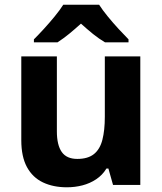

<svg xmlns="http://www.w3.org/2000/svg" viewBox="-20 -786 690 816"><path d="M576.3 -546.4V0H460.4L440.7 -69.8H432.4Q415.4 -41.8 388.7 -24.1Q362 -6.4 330.3 1.8Q298.6 10 264.2 10Q206.3 10 162.5 -10.8Q118.7 -31.6 94.6 -75.8Q70.5 -120.1 70.5 -189.9V-546.4H221.7V-227.6Q221.7 -169.7 242.4 -140.1Q263.2 -110.6 308.4 -110.6Q353.7 -110.6 379.4 -131.3Q405 -151.9 415.2 -192.1Q425.5 -232.2 425.5 -289.9V-546.4ZM401.2 -766Q415.6 -743.4 438.1 -715.9Q460.6 -688.4 484.5 -662.5Q508.4 -636.6 526.2 -618.8V-606H426.4Q400.4 -621.4 375.4 -641.5Q350.5 -661.7 324.1 -685.6Q297.7 -661.7 274 -642.3Q250.4 -623 224.4 -606H124.1V-618.8Q143.1 -637.6 166.6 -663.3Q190.1 -689 212.4 -716.2Q234.7 -743.4 249 -766Z"/></svg>

Font: Noto Sans Khmer UI
Style: Regular
Weight: 400
Designer: Danh Hong and the Monotype Design Team
Foundry: Monotype Imaging Inc.
Version: Version 2.002